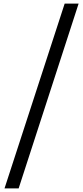

<svg xmlns="http://www.w3.org/2000/svg" viewBox="-20 -890 459 1060"><path d="M337 -870H414L83 150H5Z"/></svg>

Font: Kelly Slab
Style: Regular
Weight: 400
Designer: Denis Masharov
Foundry: Denis Masharov
Version: Version 1.001